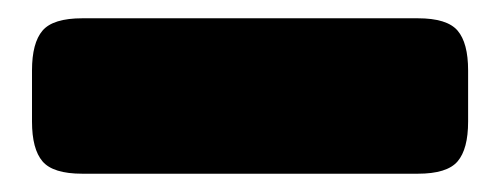

<svg xmlns="http://www.w3.org/2000/svg" viewBox="-20 -5 547 210"><path d="M15 128V72Q15 42 26.5 28.5Q38 15 70 15H437Q469 15 480.5 28.5Q492 42 492 72V128Q492 158 480.5 171.5Q469 185 437 185H70Q38 185 26.5 171.5Q15 158 15 128Z"/></svg>

Font: Mitr
Style: Bold
Weight: 700
Designer: Thanarat Vachiruckul
Foundry: Cadson Demak
Version: Version 1.002